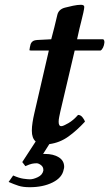

<svg xmlns="http://www.w3.org/2000/svg" viewBox="-20 -593 456 802"><path d="M123 -118 184 -382H109Q103 -382 103 -384Q103 -386 105 -396.5Q107 -407 108 -409Q110 -415 116 -420Q122 -425 136 -426L194 -429L207 -479Q214 -508 219.5 -531Q225 -554 251 -561Q266 -565 285 -569Q304 -573 318 -573Q332 -573 332 -564Q332 -558 328 -539.5Q324 -521 319 -502Q314 -483 312 -474L302 -429H411Q417 -425 416 -414.5Q415 -404 410.5 -394.5Q406 -385 400 -382H292L232 -127Q230 -117 227.5 -105.5Q225 -94 225 -84Q225 -66 236 -66Q244 -66 265.5 -78.5Q287 -91 306 -113Q317 -113 325 -102.5Q333 -92 335 -85Q301 -48 265.5 -22.5Q230 3 186 9L160 50H168Q203 50 225.5 64Q248 78 248 104Q248 109 246 115Q240 149 200 169Q160 189 104 189Q76 189 57.5 183Q39 177 16 167L35 140Q60 151 78 153.5Q96 156 105 156Q119 156 138 147Q157 138 161 120V116Q161 104 151 96.5Q141 89 133 89Q123 89 113.5 91Q104 93 86 101L73 84L129 -2Q113 -16 113 -47Q113 -63 116 -82Q119 -101 123 -118Z"/></svg>

Font: Libertinus Serif Semibold Italic
Style: Regular
Weight: 600
Italic angle: -11.5°
Designer: Philipp H. Poll, Khaled Hosny
Foundry: Caleb Maclennan
Version: Version 7.051;RELEASE